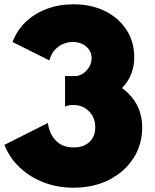

<svg xmlns="http://www.w3.org/2000/svg" viewBox="-26 -860 723 896"><path d="M317.5 16Q410 16 482.2 -20.5Q554.5 -57 596 -120.5Q637.5 -184 637.5 -265Q637.5 -380 543.5 -449Q600.5 -508 600.5 -593Q600.5 -665 564.2 -720.8Q528 -776.5 464 -808.2Q400 -840 317.5 -840Q250 -840 192.5 -818.5Q135 -797 93.8 -757.5Q52.5 -718 32.5 -664L204.5 -578Q214.5 -617.5 244.8 -640.8Q275 -664 313.5 -664Q352 -664 376.8 -642.2Q401.5 -620.5 401.5 -589Q401.5 -557 377.8 -531Q354 -505 322.5 -505H277.5V-363Q294.5 -370 317 -370Q360 -370 389.2 -340.8Q418.5 -311.5 418.5 -265.5Q418.5 -222.5 391.2 -197.2Q364 -172 318 -172Q265 -172 234.5 -204Q204 -236 197.5 -286L-5.5 -184Q19 -122.5 66.8 -77.8Q114.5 -33 178.8 -8.5Q243 16 317.5 16Z"/></svg>

Font: Spartan Black
Style: Regular
Weight: 900
Designer: Matt Bailey, Mirko Velimirovic
Foundry: Matt Bailey
Version: Version 1.003; ttfautohint (v1.8.3)